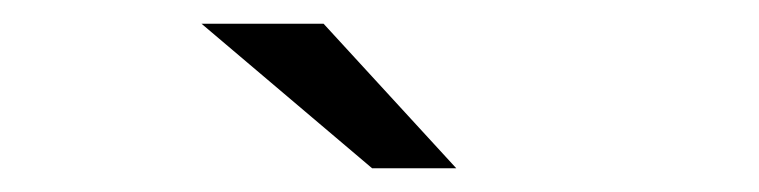

<svg xmlns="http://www.w3.org/2000/svg" viewBox="-20 -726 640 162"><path d="M294 -584 150 -706H253L365 -584Z"/></svg>

Font: Red Hat Text VF
Style: Regular
Weight: 300
Designer: Pentagram, MCKL
Foundry: Pentagram, MCKL
Version: Version 1.023